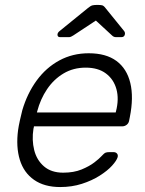

<svg xmlns="http://www.w3.org/2000/svg" viewBox="-20 -745 584 775"><path d="M223 10Q159 10 117.5 -19Q76 -48 60 -100Q44 -152 53 -220Q55 -235 60.5 -260Q66 -285 70 -300Q90 -368 128 -420Q166 -472 219.5 -501Q273 -530 338 -530Q408 -530 450 -499Q492 -468 506 -410Q520 -352 504 -272L501 -257Q499 -247 491 -241Q483 -235 473 -235H117Q117 -235 116.5 -231Q116 -227 115 -225Q108 -180 118 -139.5Q128 -99 157.5 -73.5Q187 -48 235 -48Q278 -48 309.5 -61Q341 -74 361 -89.5Q381 -105 388 -113Q400 -126 405.5 -128.5Q411 -131 422 -131H438Q447 -131 452 -125.5Q457 -120 455 -111Q451 -97 432.5 -76.5Q414 -56 382.5 -36Q351 -16 310.5 -3Q270 10 223 10ZM129 -291H447L448 -295Q461 -345 450 -385Q439 -425 407.5 -448.5Q376 -472 326 -472Q276 -472 236.5 -448.5Q197 -425 170 -385Q143 -345 130 -295ZM223 -595Q212 -595 212 -605Q212 -613 221 -620L333 -711Q346 -722 353.5 -723.5Q361 -725 368 -725H378Q386 -725 392.5 -723.5Q399 -722 407 -711L480 -621Q486 -614 484 -606Q482 -595 469 -595H449Q443 -595 439 -597Q435 -599 432 -602L367 -662L276 -602Q271 -599 267 -597Q263 -595 257 -595Z"/></svg>

Font: Rubik Light Light
Style: Italic
Weight: 300
Italic angle: -12°
Version: Version 2.104